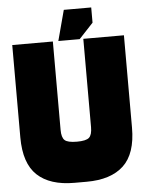

<svg xmlns="http://www.w3.org/2000/svg" viewBox="-58 -896 715 942"><g transform="rotate(-5 300.0 -425.0)"><path d="M270 0H300V-200Q255 -200 240 -213.5Q225 -227 225 -265V-700H25V-245Q25 -117 87.5 -58.5Q150 0 270 0ZM330 0Q450 0 512.5 -58.5Q575 -117 575 -245V-700H375V-265Q375 -227 360 -213.5Q345 -200 300 -200V0ZM252 -700H357L427 -775V-850H292Z"/></g></svg>

Font: Millimetre
Style: Extrablack
Weight: 900
Designer: Jérémy Landes
Version: Version 1.0